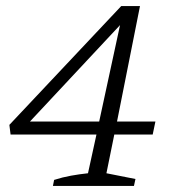

<svg xmlns="http://www.w3.org/2000/svg" viewBox="-20 -615 571 635"><path d="M155 0 159 -20Q187 -29 215 -34Q243 -39 271 -42L299 -170H15L11 -202L381 -595H443L367 -213H494L485 -170H358L332 -42L428 -23L423 0ZM79 -213H308L377 -532Z"/></svg>

Font: Piazzolla SC Light
Style: Italic
Weight: 300
Italic angle: -11.3°
Designer: Juan Pablo del Peral
Foundry: Huerta Tipografica
Version: Version 1.330